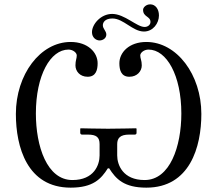

<svg xmlns="http://www.w3.org/2000/svg" viewBox="-20 -851 994 883"><path d="M438 -188V-136C438 -93 413 -23 313 -23C196 -23 145 -178 145 -329C145 -505 212 -623 295 -623C315 -623 333 -609 333 -596C333 -581 327 -574 327 -550C327 -524 347 -498 383 -498C422 -498 429 -531 429 -560C429 -610 384 -658 305 -658C165 -658 53 -508 53 -327C53 -175 105 12 305 12C408 12 445 -28 476 -77H482C513 -28 550 12 653 12C853 12 906 -175 906 -327C906 -508 793 -658 653 -658C574 -658 529 -610 529 -560C529 -531 536 -498 575 -498C611 -498 632 -524 632 -550C632 -574 625 -581 625 -596C625 -609 643 -623 663 -623C746 -623 814 -505 814 -329C814 -178 762 -23 645 -23C545 -23 519 -93 519 -136V-188C519 -216 533 -232 574 -232H600C605 -232 608 -235 608 -240V-259L606 -261C606 -261 513 -259 477 -259C438 -259 351 -261 351 -261L349 -259V-240C349 -235 353 -232 357 -232H384C423 -232 438 -220 438 -188ZM496 -787C443 -787 403 -739 403 -703C403 -678 422 -665 438 -665C453 -665 469 -675 469 -692C469 -709 453 -718 453 -735C453 -747 462 -766 497 -766C548 -766 590 -706 642 -706C684 -706 711 -744 711 -780C711 -809 695 -831 671 -831C651 -831 638 -816 638 -806C638 -772 672 -777 672 -750C672 -737 660 -727 645 -727C609 -727 553 -787 496 -787Z"/></svg>

Font: Libertinus Serif
Style: Regular
Weight: 400
Designer: Philipp H. Poll, Khaled Hosny
Foundry: Caleb Maclennan
Version: Version 7.050;RELEASE